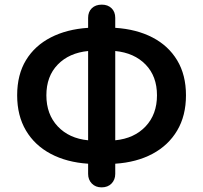

<svg xmlns="http://www.w3.org/2000/svg" viewBox="-20 -783 877 828"><path d="M418 25Q392 25 376 8.5Q360 -8 360 -33V-77Q268 -83 199 -119.5Q130 -156 92 -220Q54 -284 54 -372Q54 -461 92 -523.5Q130 -586 199 -621.5Q268 -657 360 -663V-706Q360 -732 376 -747.5Q392 -763 419 -763Q445 -763 461 -747.5Q477 -732 477 -706V-663Q569 -657 637.5 -621.5Q706 -586 744 -523Q782 -460 782 -372Q782 -284 744 -220Q706 -156 637.5 -119.5Q569 -83 477 -77V-33Q477 -8 461 8.5Q445 25 418 25ZM360 -178V-563Q278 -555 229 -504.5Q180 -454 180 -372Q180 -290 229 -238Q278 -186 360 -178ZM477 -563V-178Q559 -186 608 -238Q657 -290 657 -372Q657 -454 608 -504.5Q559 -555 477 -563Z"/></svg>

Font: Chiron GoRound TC SB
Style: Regular
Weight: 500
Designer: Ryoko NISHIZUKA 西塚涼子 (kana, bopomofo & ideographs); Paul D. Hunt (Latin, Greek & Cyrillic); Sandoll Communications 산돌커뮤니
Foundry: Adobe
Version: Version 1.000;hotconv 1.1.1;makeotfexe 2.6.0